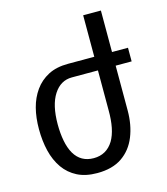

<svg xmlns="http://www.w3.org/2000/svg" viewBox="-114 -849 829 952"><g transform="rotate(-15 300.0 -373.0)"><path d="M268 14Q208 14 166 -7.5Q124 -29 97 -67Q69 -107 56.5 -159Q44 -211 44 -271Q44 -330 56.5 -378.5Q69 -427 96 -465Q123 -503 165 -525Q207 -547 267 -547H402V-760H493V-547H575V-477H493V-247Q493 -173 469 -113.5Q445 -54 395.5 -20Q346 14 268 14ZM270 -62Q336 -62 371 -119Q403 -173 402 -273V-477H268Q210 -477 175 -423Q140 -369 140 -270Q140 -224 147.5 -185Q155 -146 171 -118Q204 -62 270 -62Z"/></g></svg>

Font: PlemolJP35 Console
Style: Regular
Weight: 400
Version: v2.0.3; ttfautohint (v1.8.4.7-5d5b-dirty) -l 6 -r 45 -G 200 